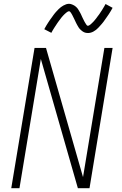

<svg xmlns="http://www.w3.org/2000/svg" viewBox="-20 -986 640 1006"><path d="M39 0 161 -735H221L415 -58L527 -735H570L449 0H388L194 -677L82 0ZM441 -813Q435 -813 430 -814Q425 -815 420.5 -817Q416 -819 412 -822Q408 -825 404 -828.5Q400 -832 397 -835.5Q394 -839 391.5 -843Q389 -847 386.5 -851.5Q384 -856 381.5 -860.5Q379 -865 377 -869.5Q375 -874 373 -878Q371 -882 368.5 -887.5Q366 -893 363.5 -897.5Q361 -902 359 -906.5Q357 -911 354.5 -914.5Q352 -918 349 -922.5Q346 -927 342 -927Q338 -927 334 -924.5Q330 -922 327 -919.5Q324 -917 319 -912.5Q314 -908 312 -905.5Q310 -903 308 -901Q306 -899 303.5 -896Q301 -893 299 -890Q297 -887 294.5 -884Q292 -881 289.5 -877.5Q287 -874 284 -870Q281 -866 278.5 -862Q276 -858 273 -853.5Q270 -849 267 -844.5Q264 -840 261 -835Q258 -830 255 -825Q252 -820 249 -814L212 -833Q217 -843 222 -851Q227 -859 232 -867Q237 -875 242 -882Q247 -889 251.5 -895Q256 -901 260 -907Q264 -913 268.5 -918Q273 -923 277 -927.5Q281 -932 287 -938Q293 -944 299 -948.5Q305 -953 312 -957Q319 -961 326.5 -963.5Q334 -966 341 -966Q347 -966 352 -964.5Q357 -963 361.5 -961Q366 -959 370 -956.5Q374 -954 378 -950.5Q382 -947 385 -943.5Q388 -940 390.5 -935.5Q393 -931 395.5 -927Q398 -923 400.5 -918.5Q403 -914 405 -909.5Q407 -905 409 -900.5Q411 -896 413.5 -891Q416 -886 418.5 -881Q421 -876 423 -872Q425 -868 427.5 -864.5Q430 -861 433 -856Q436 -851 440 -851Q444 -851 448 -853.5Q452 -856 455 -858.5Q458 -861 463 -866Q468 -871 470 -873Q472 -875 474 -877.5Q476 -880 478.5 -883Q481 -886 483 -888.5Q485 -891 487.5 -894.5Q490 -898 492.5 -901.5Q495 -905 498 -908.5Q501 -912 503.5 -916.5Q506 -921 509 -925Q512 -929 515 -934Q518 -939 521 -944Q524 -949 527 -954Q530 -959 533 -965L570 -945Q565 -936 560 -927.5Q555 -919 550 -911.5Q545 -904 540 -897Q535 -890 530.5 -883.5Q526 -877 522 -871.5Q518 -866 513.5 -861Q509 -856 505 -851.5Q501 -847 495 -840.5Q489 -834 483 -829.5Q477 -825 470 -821Q463 -817 455.5 -815Q448 -813 441 -813Z"/></svg>

Font: Iosevka Curly XLtEx
Style: Italic
Weight: 200
Width: 7
Italic angle: -9°
Monospace: yes
Designer: Belleve Invis
Foundry: Belleve Invis
Version: Version 11.1.0; ttfautohint (v1.8.3)